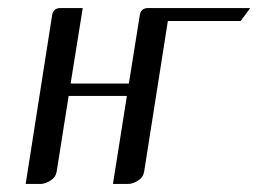

<svg xmlns="http://www.w3.org/2000/svg" viewBox="-20 -458 643 478"><path d="M43.9 0 109.9 -420.9Q112.8 -438 130.9 -438H186L155.8 -250H300.8L328.1 -420.9Q331.1 -438 349.1 -438H603L579.1 -405.8H397.9L338.9 -30.8Q336.4 -16.1 324.2 -8.8Q311 0 297.9 0H261.2L295.9 -219.2H150.9L121.1 -30.8Q118.7 -16.6 106 -8.8Q92.8 0 80.1 0Z"/></svg>

Font: Hhenum
Style: Italic
Weight: 400
Designer: T. Christopher White
Version: Version 1.0